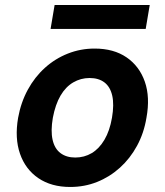

<svg xmlns="http://www.w3.org/2000/svg" viewBox="-20 -731 655 763"><path d="M259 12Q184 12 132.5 -23Q81 -58 59.5 -120Q38 -182 52 -263Q63 -324 90.5 -374.5Q118 -425 158.5 -461.5Q199 -498 249.5 -518Q300 -538 356 -538Q432 -538 483 -503Q534 -468 555.5 -406.5Q577 -345 562 -263Q552 -202 524.5 -151.5Q497 -101 456.5 -64.5Q416 -28 366 -8Q316 12 259 12ZM279 -105Q315 -105 344.5 -122.5Q374 -140 395 -175.5Q416 -211 425 -263Q434 -316 426 -351Q418 -386 395 -403.5Q372 -421 336 -421Q301 -421 271 -403.5Q241 -386 220.5 -351Q200 -316 190 -263Q181 -211 189 -175.5Q197 -140 220.5 -122.5Q244 -105 279 -105ZM181 -616 197 -711H575L559 -616Z"/></svg>

Font: DM Sans 9pt
Style: Bold Italic
Weight: 700
Italic angle: -10°
Version: Version 4.004;gftools[0.9.30]